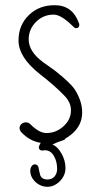

<svg xmlns="http://www.w3.org/2000/svg" viewBox="-20 -547 378 736"><path d="M51 -392Q51 -327 134 -262Q192 -217 228 -179Q252 -154 252 -124Q252 -89 223.5 -63Q195 -37 158 -37Q130 -37 96 -71Q89 -78 79 -78Q69 -78 62 -71.5Q55 -65 55 -56Q55 -48 61 -41Q93 -6 138 1Q137 1 136 2H135Q132 6 132 9Q127 16 130 23Q133 30 142 30H145Q146 29 152 29Q174 29 186.5 50.5Q199 72 199 100Q199 118 189 129.5Q179 141 162 141Q140 141 134 124Q130 109 130 107L127 92Q122 83 114 83Q106 83 101 90.5Q96 98 96 107Q96 132 116 150.5Q136 169 162 169Q188 169 209.5 147.5Q231 126 231 97Q231 69 216 42Q201 15 181 7Q201 -3 221 -9Q229 -11 231 -16Q243 -23 254 -32Q295 -66 295 -116Q295 -160 266 -205Q249 -230 191 -276Q154 -303 146 -308Q90 -349 90 -396Q90 -435 118 -463Q146 -491 186 -491Q215 -491 262 -444Q267 -439 271 -439Q284 -439 284 -452Q284 -455 283 -457Q259 -526 192 -527Q131 -528 91 -489.5Q51 -451 51 -392Z"/></svg>

Font: Neythal
Style: Regular
Weight: 400
Designer: Tharique Azeez
Foundry: Tharique Azeez
Version: Version 0.44